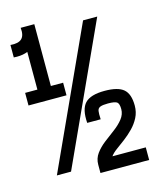

<svg xmlns="http://www.w3.org/2000/svg" viewBox="-131 -937 861 1074"><g transform="rotate(-15 300.0 -400.0)"><path d="M14 -700V-772Q60 -768 79.5 -787Q99 -806 94 -850H172Q178 -777 134.5 -735.5Q91 -694 14 -700ZM24 -419V-492H244V-419ZM95 -433V-850H173V-433ZM76 0 442 -800H524L158 0ZM315 50V2Q315 -34 335.5 -62Q356 -90 386.5 -113.5Q417 -137 448 -160Q479 -183 499.5 -209Q520 -235 520 -265Q520 -296 508.5 -305.5Q497 -315 456 -315Q426 -315 411.5 -309.5Q397 -304 394.5 -288Q392 -272 394 -240H316Q310 -320 342 -354Q374 -388 456 -388Q533 -388 565.5 -360Q598 -332 598 -265Q598 -227 582 -196Q566 -165 541.5 -140Q517 -115 490 -94.5Q463 -74 439.5 -57Q416 -40 404 -23H597V50Z"/></g></svg>

Font: Victor Mono Thin SemiBold
Style: Regular
Weight: 600
Monospace: yes
Version: Version 1.561;gftools[0.9.30]